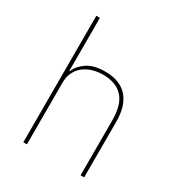

<svg xmlns="http://www.w3.org/2000/svg" viewBox="-175 -857 906 973"><g transform="rotate(30 278.0 -370.0)"><path d="M105 -740H126V-430H129Q142 -464 180.5 -491Q219 -518 287 -518Q372 -518 416.5 -469Q461 -420 461 -325V0H440V-321Q440 -414 400 -456.5Q360 -499 285 -499Q254 -499 225 -490.5Q196 -482 174 -465Q152 -448 139 -422Q126 -396 126 -362V0H105Z"/></g></svg>

Font: IBM Plex Sans Arabic Thin
Style: Regular
Weight: 100
Designer: Mike Abbink, Paul van der Laan, Pieter van Rosmalen, Wael Morcos, Khajak Apelian
Foundry: Bold Monday
Version: Version 1.101